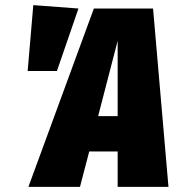

<svg xmlns="http://www.w3.org/2000/svg" viewBox="-20 -729 695 749"><path d="M286.1 -695.8 202.1 -452.1H87.9L109.9 -709ZM637.2 0H439V-138.2H328.1L292 0H90.8L346.2 -695.8H577.1ZM362.8 -275.9H439V-569.8Z"/></svg>

Font: Fira Sans Compressed Heavy
Style: Italic
Weight: 900
Width: 3
Italic angle: -8°
Designer: Carrois Corporate & Edenspiekermann AG
Foundry: Carrois Corporate GbR & Edenspiekermann AG
Version: Version 4.203;PS 004.203;hotconv 1.0.88;makeotf.lib2.5.64775